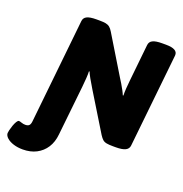

<svg xmlns="http://www.w3.org/2000/svg" viewBox="-257 -840 1133 1190"><g transform="rotate(20 309.5 -245.0)"><path d="M22 212Q-11 212 -38.5 203.5Q-66 195 -83 180Q-100 165 -100 148Q-100 143 -96.5 128Q-93 113 -87 96Q-81 79 -73.5 66.5Q-66 54 -59 54Q-53 54 -40.5 58.5Q-28 63 -15 63Q2 63 10 55Q18 47 20 28L92 -659Q94 -682 114 -692Q134 -702 176 -702H196Q223 -702 238.5 -699Q254 -696 265 -687Q276 -678 286 -661L436 -414Q447 -397 458 -378.5Q469 -360 478 -343Q487 -326 491 -315L495 -316Q494 -333 496 -362.5Q498 -392 501 -419L526 -659Q528 -682 548 -692Q568 -702 610 -702H635Q715 -702 711 -658L646 -41Q644 -19 623.5 -8.5Q603 2 561 2H541Q515 2 499 -1Q483 -4 473 -13Q463 -22 452 -39L302 -284Q281 -318 265.5 -346Q250 -374 247 -384L243 -383Q244 -368 242 -338.5Q240 -309 237 -280L202 48Q197 99 173.5 135.5Q150 172 111.5 192Q73 212 22 212Z"/></g></svg>

Font: Asap Black
Style: Italic
Weight: 900
Italic angle: -6°
Designer: Pablo Cosgaya
Foundry: Omnibus-Type
Version: Version 3.001